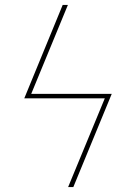

<svg xmlns="http://www.w3.org/2000/svg" viewBox="-20 -755 540 775"><path d="M276 0H255L403 -358H78L233 -735H254L106 -376H431Z"/></svg>

Font: Iosevka SS18 Thin
Style: Italic
Weight: 100
Italic angle: -9°
Monospace: yes
Designer: Belleve Invis
Foundry: Belleve Invis
Version: Version 25.1.1; ttfautohint (v1.8.4)